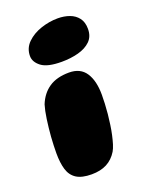

<svg xmlns="http://www.w3.org/2000/svg" viewBox="-127 -708 627 797"><g transform="rotate(-20 187.0 -309.5)"><path d="M139 19Q96 19 72.2 3.8Q48.5 -11.5 39.5 -41Q30.5 -70.5 30.5 -113.5Q30.5 -129 31.2 -147.5Q32 -166 33.2 -185.2Q34.5 -204.5 36.8 -223.8Q39 -243 41.5 -261Q44 -279 47.2 -294.2Q50.5 -309.5 54 -321Q71.5 -364.5 105.8 -387.5Q140 -410.5 194 -410.5Q244 -410.5 267.5 -374.8Q291 -339 291 -277.5Q291 -259.5 290 -237.8Q289 -216 286.8 -193.2Q284.5 -170.5 281.2 -147.8Q278 -125 273.5 -104.8Q269 -84.5 263.8 -67.5Q258.5 -50.5 252 -39.5Q234 -10 206.2 4.5Q178.5 19 139 19ZM181.5 -462.5Q119 -462.5 92.2 -483Q65.5 -503.5 65.5 -530Q65.5 -564.5 90.2 -588.8Q115 -613 152.2 -625.5Q189.5 -638 227 -638Q255 -638 278.5 -629.5Q302 -621 316.2 -602.5Q330.5 -584 330.5 -554Q330.5 -520.5 310 -500.5Q289.5 -480.5 255.5 -471.5Q221.5 -462.5 181.5 -462.5Z"/></g></svg>

Font: Gluten
Style: Bold
Weight: 700
Designer: Tyler Finck
Foundry: Etcetera Type Company
Version: Version 1.204